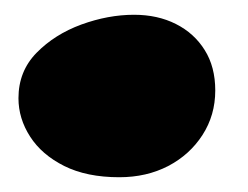

<svg xmlns="http://www.w3.org/2000/svg" viewBox="-20 -219 336 260"><path d="M141.5 21Q97.5 21 67 5.8Q36.5 -9.5 20.8 -34Q5 -58.5 5 -86Q5 -122.5 29.5 -147.5Q54 -172.5 90.2 -185.8Q126.5 -199 161.5 -199Q193.5 -199 218.2 -186.5Q243 -174 257.2 -151.2Q271.5 -128.5 271.5 -96.5Q271.5 -63 254.2 -36.2Q237 -9.5 207.8 5.8Q178.5 21 141.5 21Z"/></svg>

Font: Gluten Black
Style: Regular
Weight: 900
Designer: Tyler Finck
Foundry: Etcetera Type Company
Version: Version 1.300